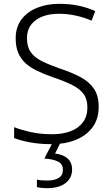

<svg xmlns="http://www.w3.org/2000/svg" viewBox="-20 -744 586 1004"><path d="M496 -186Q496 -122 464 -78.5Q432 -35 376 -12.5Q320 10 249 10Q206 10 170.5 5.5Q135 1 106 -6Q77 -13 54 -22V-79Q92 -64 142.5 -53Q193 -42 252 -42Q307 -42 348.5 -57.5Q390 -73 413.5 -104.5Q437 -136 437 -182Q437 -225 417.5 -252Q398 -279 357.5 -299.5Q317 -320 254 -341Q209 -357 173.5 -374Q138 -391 113 -414Q88 -437 75 -468.5Q62 -500 62 -543Q62 -602 92 -642Q122 -682 173.5 -703Q225 -724 290 -724Q343 -724 389.5 -714.5Q436 -705 478 -686L459 -636Q417 -654 374 -663Q331 -672 288 -672Q239 -672 201.5 -657.5Q164 -643 142.5 -614.5Q121 -586 121 -544Q121 -499 141 -471Q161 -443 199.5 -424Q238 -405 292 -386Q356 -365 401.5 -340.5Q447 -316 471.5 -279.5Q496 -243 496 -186ZM357 142Q357 187 322.5 213.5Q288 240 227 240Q210 240 196.5 238.5Q183 237 173 234V195Q184 198 198 199Q212 200 228 200Q265 200 287 186.5Q309 173 309 143Q309 114 283.5 101Q258 88 212 85L256 0H297L268 59Q294 62 314.5 72Q335 82 346 99.5Q357 117 357 142Z"/></svg>

Font: Noto Sans Thai Light
Style: Regular
Weight: 300
Designer: Monotype Design Team
Foundry: Monotype Imaging Inc.
Version: Version 2.001